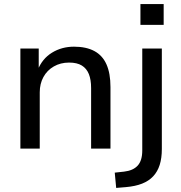

<svg xmlns="http://www.w3.org/2000/svg" viewBox="-20 -729 888 942"><path d="M80 0V-491H170V-385H165Q187 -441 235 -470.5Q283 -500 343 -500Q403 -500 443 -478.5Q483 -457 502.5 -413Q522 -369 522 -302V0H427V-297Q427 -338 416 -365.5Q405 -393 381.5 -407.5Q358 -422 319 -422Q277 -422 244 -403Q211 -384 193 -351Q175 -318 175 -276V0ZM669 -607V-709H783V-607ZM550 193 543 118 589 113Q633 108 655.5 83.5Q678 59 678 9V-491H774V2Q774 47 763.5 80Q753 113 731.5 136Q710 159 677 172Q644 185 598 189Z"/></svg>

Font: Nunito Sans 10pt Medium
Style: Regular
Weight: 500
Designer: Vernon Adams
Foundry: Vernon Adams
Version: Version 3.101;gftools[0.9.27]